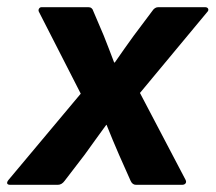

<svg xmlns="http://www.w3.org/2000/svg" viewBox="-42 -515 601 535"><path d="M-13 0Q-21 0 -22 -4Q-23 -8 -18 -14L183 -254L67 -481Q64 -486 66.5 -490.5Q69 -495 74 -495H204Q215 -495 218 -484L247 -416Q254 -398 261.5 -379Q269 -360 276 -341H278Q291 -360 304.5 -379Q318 -398 331 -416L382 -484Q389 -495 399 -495H529Q536 -495 538 -490.5Q540 -486 535 -481L348 -256L475 -14Q478 -8 475 -4Q472 0 465 0H337Q327 0 322 -11L290 -83Q281 -104 272.5 -124Q264 -144 255 -167H254Q239 -146 223.5 -125Q208 -104 194 -84L138 -11Q130 0 119 0Z"/></svg>

Font: Sofia Sans ExtraBold
Style: Italic
Weight: 800
Italic angle: -9°
Designer: Botio Nikoltchev, Ani Petrova
Foundry: lettersoup
Version: Version 4.100; ttfautohint (v1.8.4.7-5d5b)